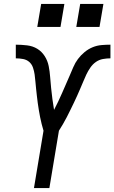

<svg xmlns="http://www.w3.org/2000/svg" viewBox="-20 -964 586 984"><path d="M154 0 203 -294Q198 -311 193.5 -328.5Q189 -346 185.5 -364Q182 -382 179 -400Q176 -418 173.5 -436Q171 -454 169 -472.5Q167 -491 165 -509Q163 -527 161.5 -545.5Q160 -564 157.5 -582Q155 -600 149 -617.5Q143 -635 130 -646.5Q117 -658 98.5 -661.5Q80 -665 61 -665V-735Q90 -735 119 -731.5Q148 -728 171 -714Q194 -700 209 -676.5Q224 -653 229.5 -625.5Q235 -598 237 -569.5Q239 -541 242 -513Q245 -485 248.5 -457Q252 -429 257 -401Q268 -422 278.5 -444Q289 -466 298.5 -488Q308 -510 317.5 -531.5Q327 -553 336.5 -575Q346 -597 355.5 -619.5Q365 -642 379.5 -661.5Q394 -681 413.5 -697Q433 -713 455 -722Q477 -731 500.5 -733Q524 -735 546 -735V-665Q527 -665 507.5 -661.5Q488 -658 471.5 -646.5Q455 -635 443 -617.5Q431 -600 422.5 -582Q414 -564 406.5 -545.5Q399 -527 391 -509Q383 -491 375 -472.5Q367 -454 358 -436Q349 -418 340.5 -400Q332 -382 322.5 -364Q313 -346 303 -328.5Q293 -311 282 -294L233 0ZM371 -826 391 -944H510L490 -826ZM171 -826 191 -944H310L290 -826Z"/></svg>

Font: Iosevka SS04 Oblique
Style: Regular
Weight: 400
Italic angle: -9°
Monospace: yes
Designer: Belleve Invis
Foundry: Belleve Invis
Version: Version 19.0.0; ttfautohint (v1.8.4)